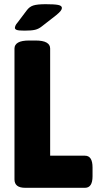

<svg xmlns="http://www.w3.org/2000/svg" viewBox="-20 -895 476 915"><path d="M100 0Q49 0 49 -40V-664Q49 -682 66 -692Q83 -702 120 -702H148Q185 -702 202 -692Q219 -682 219 -664V-153H385Q421 -153 421 -97V-55Q421 0 385 0ZM97 -749Q68 -749 59.5 -752.5Q51 -756 51 -762Q51 -766 53.5 -772.5Q56 -779 64 -788L107 -845Q120 -863 139 -869Q158 -875 198 -875Q239 -875 257 -871.5Q275 -868 275 -857Q275 -851 269 -843Q263 -835 247 -822L179 -769Q164 -757 147 -753Q130 -749 97 -749Z"/></svg>

Font: Asap Semi Condensed ExtraBold
Style: Regular
Weight: 800
Width: 4
Designer: Pablo Cosgaya
Foundry: Omnibus-Type
Version: Version 3.001; ttfautohint (v1.8.4.7-5d5b)